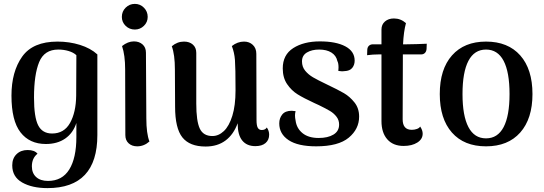

<svg xmlns="http://www.w3.org/2000/svg" viewBox="-20 -740 2799 988"><path d="M43 111Q43 75 65 53.5Q87 32 122 32Q158 32 173 51Q144 74 144 116Q144 151 166 171Q188 191 227 191Q300 191 336.5 132Q373 73 373 -35V-107Q356 -55 315.5 -27Q275 1 216 1Q132 1 85.5 -59Q39 -119 39 -248Q39 -371 94 -448.5Q149 -526 276 -526Q337 -526 391.5 -509Q446 -492 481 -460V-45Q481 228 224 228Q145 228 94 199Q43 170 43 111ZM372 -248 373 -456Q358 -470 333 -477.5Q308 -485 280 -485Q208 -485 181.5 -420.5Q155 -356 155 -238Q155 -137 176.5 -95Q198 -53 248 -53Q310 -53 340.5 -107.5Q371 -162 372 -248Z M607 -653Q607 -681 626.5 -700.5Q646 -720 674 -720Q701 -720 720.5 -700.5Q740 -681 740 -653Q740 -626 720.5 -607Q701 -588 674 -588Q646 -588 626.5 -607Q607 -626 607 -653ZM749 -12Q721 13 686 13Q659 13 642 -2.5Q625 -18 625 -45L624 -383Q624 -456 608 -503Q638 -527 669 -527Q696 -527 713.5 -511.5Q731 -496 731 -469L733 -131Q733 -53 749 -12Z M1365 -47Q1365 -20 1346.5 -4Q1328 12 1294 12Q1250 12 1226.5 -17Q1203 -46 1203 -104V-106Q1182 -48 1140.5 -17Q1099 14 1038 14Q956 14 918.5 -33Q881 -80 881 -191L880 -382Q880 -459 864 -502Q892 -526 927 -526Q955 -526 972.5 -510.5Q990 -495 990 -468V-207Q990 -117 1008 -78.5Q1026 -40 1073 -40Q1105 -40 1132 -65.5Q1159 -91 1175.5 -144Q1192 -197 1192 -275Q1192 -393 1189 -431.5Q1186 -470 1173 -503Q1202 -526 1236 -526Q1263 -526 1281 -509Q1299 -492 1299 -463L1300 -122Q1300 -94 1306.5 -82.5Q1313 -71 1327 -71Q1345 -71 1353 -84Q1365 -67 1365 -47Z M1417 -105Q1417 -132 1432.5 -151Q1448 -170 1481 -170Q1487 -170 1501 -168Q1498 -156 1498 -146Q1498 -134 1501 -120Q1506 -80 1536.5 -55Q1567 -30 1620 -30Q1667 -30 1696 -47.5Q1725 -65 1725 -99Q1725 -122 1711.5 -139.5Q1698 -157 1678 -169Q1658 -181 1621 -199Q1613 -202 1597 -210Q1543 -235 1511.5 -254.5Q1480 -274 1457.5 -307Q1435 -340 1435 -388Q1435 -458 1489 -492.5Q1543 -527 1626 -527Q1709 -527 1757 -501.5Q1805 -476 1805 -428Q1805 -406 1792.5 -390.5Q1780 -375 1753 -374Q1748 -373 1740 -373Q1735 -373 1721 -375Q1722 -381 1722 -393Q1722 -415 1716 -426Q1710 -454 1685.5 -469.5Q1661 -485 1622 -485Q1585 -485 1559.5 -470Q1534 -455 1534 -424Q1534 -396 1550.5 -376Q1567 -356 1591 -342Q1615 -328 1659 -307Q1720 -278 1750 -260.5Q1780 -243 1804 -213Q1828 -183 1828 -140Q1828 -76 1774.5 -31.5Q1721 13 1607 13Q1513 13 1465 -19Q1417 -51 1417 -105Z M2176 -515 2175 -488Q2174 -475 2166.5 -467.5Q2159 -460 2147 -460H2053V-427L2052 -126Q2052 -72 2099 -72Q2113 -72 2125.5 -76.5Q2138 -81 2142 -89Q2155 -70 2155 -52Q2155 -24 2127.5 -6.5Q2100 11 2057 11Q2003 11 1973 -23Q1943 -57 1943 -117V-460H1929Q1916 -460 1899 -459Q1882 -458 1869 -456L1870 -485Q1871 -498 1879 -505Q1887 -512 1899 -512H1943V-588Q1943 -614 1961 -629.5Q1979 -645 2007 -645Q2042 -645 2069 -621Q2057 -577 2054 -512H2072Q2091 -512 2124 -513Q2157 -514 2176 -515Z M2243 -256Q2243 -384 2306 -455Q2369 -526 2481 -526Q2594 -526 2657 -455Q2720 -384 2720 -256Q2720 -129 2657 -58Q2594 13 2481 13Q2368 13 2305.5 -58Q2243 -129 2243 -256ZM2602 -256Q2602 -369 2571.5 -427Q2541 -485 2481 -485Q2421 -485 2390.5 -427Q2360 -369 2360 -256Q2360 -144 2390.5 -86Q2421 -28 2481 -28Q2541 -28 2571.5 -86Q2602 -144 2602 -256Z"/></svg>

Font: Arima Madurai
Style: Bold
Weight: 700
Designer: Joana Correia and Natanael Gama
Foundry: NDISCOVER
Version: Version 1.019